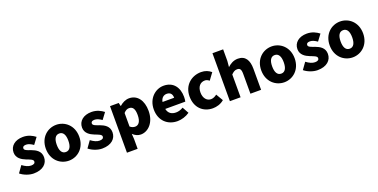

<svg xmlns="http://www.w3.org/2000/svg" viewBox="-20 -1799 5919 3007"><g transform="rotate(-20 2939.0 -296.0)"><path d="M242 14C397 14 479 -67 479 -172C479 -275 400 -316 329 -343C270 -364 221 -377 221 -411C221 -438 240 -452 281 -452C318 -452 358 -433 399 -404L478 -510C430 -547 364 -583 275 -583C142 -583 55 -510 55 -403C55 -308 132 -262 200 -235C258 -212 313 -196 313 -162C313 -134 293 -117 246 -117C201 -117 154 -138 102 -177L23 -66C81 -18 168 14 242 14Z M829 14C973 14 1107 -96 1107 -285C1107 -473 973 -583 829 -583C684 -583 550 -473 550 -285C550 -96 684 14 829 14ZM829 -130C762 -130 732 -190 732 -285C732 -379 762 -439 829 -439C895 -439 925 -379 925 -285C925 -190 895 -130 829 -130Z M1383 14C1538 14 1620 -67 1620 -172C1620 -275 1541 -316 1470 -343C1411 -364 1362 -377 1362 -411C1362 -438 1381 -452 1422 -452C1459 -452 1499 -433 1540 -404L1619 -510C1571 -547 1505 -583 1416 -583C1283 -583 1196 -510 1196 -403C1196 -308 1273 -262 1341 -235C1399 -212 1454 -196 1454 -162C1454 -134 1434 -117 1387 -117C1342 -117 1295 -138 1243 -177L1164 -66C1222 -18 1309 14 1383 14Z M1723 207H1901V44L1895 -45C1933 -7 1979 14 2027 14C2149 14 2266 -98 2266 -294C2266 -469 2180 -583 2044 -583C1985 -583 1929 -554 1884 -514H1881L1868 -569H1723ZM1985 -132C1958 -132 1929 -140 1901 -165V-390C1931 -423 1958 -438 1991 -438C2054 -438 2083 -391 2083 -291C2083 -177 2039 -132 1985 -132Z M2639 14C2705 14 2783 -9 2842 -51L2783 -158C2742 -134 2704 -122 2663 -122C2591 -122 2537 -154 2521 -232H2855C2859 -246 2863 -277 2863 -309C2863 -464 2783 -583 2619 -583C2482 -583 2349 -469 2349 -285C2349 -96 2475 14 2639 14ZM2518 -349C2530 -416 2573 -447 2622 -447C2687 -447 2712 -405 2712 -349Z M3228 14C3288 14 3360 -4 3416 -53L3347 -170C3318 -147 3284 -130 3248 -130C3179 -130 3127 -190 3127 -285C3127 -379 3176 -439 3255 -439C3279 -439 3301 -430 3327 -409L3410 -522C3367 -559 3313 -583 3244 -583C3085 -583 2945 -473 2945 -285C2945 -96 3068 14 3228 14Z M3514 0H3692V-380C3726 -413 3750 -431 3790 -431C3835 -431 3856 -409 3856 -330V0H4034V-352C4034 -494 3981 -583 3857 -583C3780 -583 3724 -544 3683 -506L3692 -607V-799H3514Z M4419 14C4563 14 4697 -96 4697 -285C4697 -473 4563 -583 4419 -583C4274 -583 4140 -473 4140 -285C4140 -96 4274 14 4419 14ZM4419 -130C4352 -130 4322 -190 4322 -285C4322 -379 4352 -439 4419 -439C4485 -439 4515 -379 4515 -285C4515 -190 4485 -130 4419 -130Z M4973 14C5128 14 5210 -67 5210 -172C5210 -275 5131 -316 5060 -343C5001 -364 4952 -377 4952 -411C4952 -438 4971 -452 5012 -452C5049 -452 5089 -433 5130 -404L5209 -510C5161 -547 5095 -583 5006 -583C4873 -583 4786 -510 4786 -403C4786 -308 4863 -262 4931 -235C4989 -212 5044 -196 5044 -162C5044 -134 5024 -117 4977 -117C4932 -117 4885 -138 4833 -177L4754 -66C4812 -18 4899 14 4973 14Z M5560 14C5704 14 5838 -96 5838 -285C5838 -473 5704 -583 5560 -583C5415 -583 5281 -473 5281 -285C5281 -96 5415 14 5560 14ZM5560 -130C5493 -130 5463 -190 5463 -285C5463 -379 5493 -439 5560 -439C5626 -439 5656 -379 5656 -285C5656 -190 5626 -130 5560 -130Z"/></g></svg>

Font: Noto Sans KR Black
Style: Regular
Weight: 900
Designer: Ryoko NISHIZUKA 西塚涼子 (kana, bopomofo & ideographs); Paul D. Hunt (Latin, Greek & Cyrillic); Sandoll Communications 산돌커뮤니
Foundry: Adobe
Version: Version 2.004;hotconv 1.0.118;makeotfexe 2.5.65603